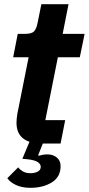

<svg xmlns="http://www.w3.org/2000/svg" viewBox="-20 -687 425 919"><path d="M126 212Q85 212 56.5 198.5Q28 185 15 166L67 114Q73 123 88 132.5Q103 142 125 142Q146 142 160.5 134.5Q175 127 175 111Q175 99 161 89Q147 79 109 75L87 73L131 -32L184 0H182Q121 0 90 -25Q59 -50 59 -99Q59 -107 60 -119Q61 -131 63 -142L117 -413H43L65 -525H101Q133 -525 144 -538Q155 -551 160 -578L178 -667H308L280 -525H385L362 -413H257L197 -112H292L270 0H185L163 55L165 59Q177 55 187.5 53.5Q198 52 208 52Q234 52 252 67Q270 82 270 108Q270 160 228 186Q186 212 126 212Z"/></svg>

Font: IBM Plex Sans
Style: Italic
Weight: 400
Italic angle: -11.31°
Designer: Mike Abbink, Paul van der Laan, Pieter van Rosmalen
Foundry: Bold Monday
Version: Version 3.201